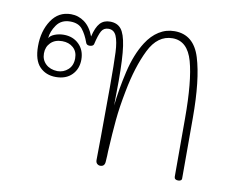

<svg xmlns="http://www.w3.org/2000/svg" viewBox="-67 -669 953 759"><g transform="rotate(10 409.5 -289.5)"><path d="M706 -254V-11Q706 -5 701.5 -2.5Q697 0 692 0Q676 0 676 -13V-246Q676 -397 654.5 -473.5Q633 -550 573 -550Q513 -550 479 -481Q445 -412 426 -312Q413 -246 408 -193Q403 -140 399 -66Q399 -52 397 -24Q396 -4 378 -4Q371 -4 365.5 -9Q360 -14 360 -24Q360 -75 361 -115L362 -316Q362 -414 360 -456.5Q358 -499 348.5 -521Q339 -543 317 -543Q298 -543 289 -527.5Q280 -512 271 -473Q270 -469 265.5 -466.5Q261 -464 254 -464Q242 -464 239 -474Q228 -505 212 -525Q196 -545 163 -545Q127 -545 108.5 -518.5Q90 -492 88 -465Q94 -476 111 -482.5Q128 -489 147 -489Q184 -489 208 -465.5Q232 -442 232 -404Q232 -367 208.5 -343Q185 -319 144 -319Q104 -319 79 -345Q54 -371 54 -427Q54 -488 82.5 -531Q111 -574 161 -574Q191 -574 215.5 -556Q240 -538 254 -501Q263 -539 278 -555.5Q293 -572 318 -572Q347 -572 362.5 -553Q378 -534 385 -486Q392 -438 392 -346L391 -248Q398 -314 415 -387Q432 -460 464 -510Q485 -543 513.5 -561Q542 -579 576 -579Q653 -579 679.5 -493Q706 -407 706 -254ZM82 -403Q82 -377 99.5 -360.5Q117 -344 146 -343Q171 -343 189 -359.5Q207 -376 207 -405Q207 -432 189.5 -447.5Q172 -463 145 -463Q116 -463 99 -446Q82 -429 82 -403Z"/></g></svg>

Font: Mali ExtraLight
Style: Regular
Weight: 275
Version: Version 1.000; ttfautohint (v1.6)